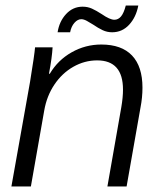

<svg xmlns="http://www.w3.org/2000/svg" viewBox="-20 -670 585 690"><path d="M88 -376Q104 -474 106 -500H169Q167 -463 156 -405H159Q188 -454 237.5 -482Q287 -510 344 -510Q417 -510 454.5 -470.5Q492 -431 492 -355Q492 -320 485 -284L435 0H366L416 -285Q422 -320 422 -348Q422 -453 329 -453Q284 -453 243.5 -430Q203 -407 175.5 -366Q148 -325 139 -273L91 0H21ZM277 -646Q295 -646 310.5 -639Q326 -632 346 -619Q375 -599 391 -599Q405 -599 415 -611Q425 -623 432 -650H477Q469 -608 444 -581Q419 -554 383 -554Q365 -554 349 -561.5Q333 -569 314 -582Q303 -589 292 -595Q281 -601 272 -601Q259 -601 247.5 -588Q236 -575 232 -554H187Q193 -593 217.5 -619.5Q242 -646 277 -646Z"/></svg>

Font: Sarabun Light
Style: Italic
Weight: 300
Italic angle: -10°
Designer: Suppakit Chalermlarp | Katatrad Co.,Ltd.
Foundry: Cadson Demak Co.,Ltd.
Version: Version 1.000; ttfautohint (v1.6)